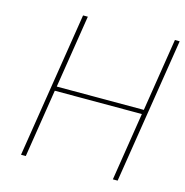

<svg xmlns="http://www.w3.org/2000/svg" viewBox="-108 -832 897 933"><g transform="rotate(15 341.0 -366.0)"><path d="M80 0 196 -732H220L162 -365H600L658 -732H682L566 0H542L596 -343H158L104 0Z"/></g></svg>

Font: Exo Thin Thin
Style: Italic
Weight: 250
Italic angle: -9°
Version: Version 2.000